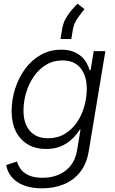

<svg xmlns="http://www.w3.org/2000/svg" viewBox="-20 -815 628 1049"><path d="M210.4 213.9Q152.3 213.9 110.8 198Q69.3 182.1 44.9 153.3Q20.5 124.5 13.7 86.9L73.2 67.4Q79.6 91.8 95.5 111.8Q111.3 131.8 139.9 144Q168.5 156.2 211.9 156.2Q287.1 156.2 338.1 117.4Q389.2 78.6 401.4 4.4L419.9 -107.4L415.5 -106.4Q397.9 -78.1 372.1 -54Q346.2 -29.8 311.5 -15.4Q276.9 -1 231.9 -1Q174.8 -1 132.3 -25.9Q89.8 -50.8 66.7 -97.2Q43.5 -143.6 43.5 -208Q43.5 -269.5 62.3 -329.1Q81.1 -388.7 116.2 -437.3Q151.4 -485.8 201.7 -514.6Q252 -543.5 314.5 -543.5Q350.1 -543.5 376.5 -534.2Q402.8 -524.9 421.6 -508.8Q440.4 -492.7 452.1 -472.7Q463.9 -452.6 469.7 -431.6L475.1 -432.6L492.2 -535.6H555.7L464.8 11.2Q453.1 81.5 417 126.2Q380.9 170.9 327.6 192.4Q274.4 213.9 210.4 213.9ZM242.7 -59.6Q294.4 -59.6 333.7 -83.3Q373 -106.9 399.9 -146Q426.8 -185.1 440.4 -233.2Q454.1 -281.2 454.1 -330.1Q454.1 -400.4 420.2 -442.6Q386.2 -484.9 321.3 -484.9Q271.5 -484.9 231.9 -460.9Q192.4 -437 164.8 -397.2Q137.2 -357.4 122.8 -308.6Q108.4 -259.8 108.4 -210.4Q108.4 -140.1 143.3 -99.9Q178.2 -59.6 242.7 -59.6ZM310.5 -602.1 319.3 -655.3Q324.7 -688 339.6 -714.6Q354.5 -741.2 372.6 -761.5Q390.6 -781.7 404.3 -794.9L441.4 -765.1Q420.4 -739.3 402.3 -713.4Q384.3 -687.5 377.9 -652.3L369.6 -602.1Z"/></svg>

Font: Inter 20pt Light
Style: Italic
Weight: 300
Italic angle: -9.3988°
Version: Version 4.001;git-66647c0bb